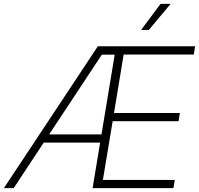

<svg xmlns="http://www.w3.org/2000/svg" viewBox="-41 -965 1021 985"><path d="M-21 0 460.9 -727.5H960L953.1 -685.1H593.3L543.9 -385.3H881.8L875 -343.3H537.1L486.8 -42H855.5L848.6 0H434.1L547.4 -684.6H481.4L29.3 0ZM167.5 -233.4 174.8 -275.4H503.4L496.6 -233.4ZM683.1 -811.5 782.7 -945.3H834.5L722.7 -811.5Z"/></svg>

Font: Inter 20pt ExtraLight
Style: Italic
Weight: 250
Italic angle: -9.3988°
Version: Version 4.001;git-66647c0bb